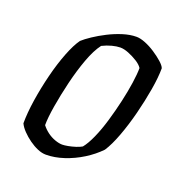

<svg xmlns="http://www.w3.org/2000/svg" viewBox="-97 -589 652 677"><g transform="rotate(20 228.5 -250.0)"><path d="M145 0Q130 0 113.5 -7Q97 -14 81 -25.5Q65 -37 52 -50.5Q39 -64 33 -77Q33 -116 40.5 -165Q48 -214 60.5 -264Q73 -314 89 -355Q105 -396 121 -418Q133 -429 154 -443Q175 -457 200.5 -470Q226 -483 253 -491.5Q280 -500 304 -500Q318 -500 337 -492.5Q356 -485 375 -472.5Q394 -460 408 -447.5Q422 -435 425 -426Q425 -392 417 -345Q409 -298 396.5 -249Q384 -200 368 -157Q352 -114 335 -88Q311 -63 279 -43Q247 -23 212 -11.5Q177 0 145 0ZM187 -53Q195 -53 208.5 -55.5Q222 -58 236 -62.5Q250 -67 258 -72Q272 -89 286 -120.5Q300 -152 311.5 -191Q323 -230 332 -269.5Q341 -309 346 -343.5Q351 -378 351 -400Q344 -411 328 -421Q312 -431 294.5 -438Q277 -445 263 -445Q250 -445 232.5 -440.5Q215 -436 197 -427Q178 -402 162 -358.5Q146 -315 134 -265Q122 -215 114.5 -170Q107 -125 107 -97Q117 -84 130.5 -74Q144 -64 159.5 -58.5Q175 -53 187 -53Z"/></g></svg>

Font: Texturina 12pt ExtraLight
Style: Italic
Weight: 250
Italic angle: -11°
Designer: Guillermo Torres Carreño
Foundry: Omnibus-Type
Version: Version 1.002